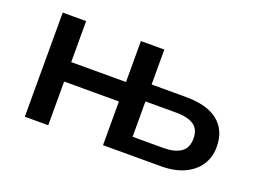

<svg xmlns="http://www.w3.org/2000/svg" viewBox="-80 -680 1166 863"><g transform="rotate(20 502.5 -249.0)"><path d="M92 0V-498H204V-302H466V-498H578V-331H741Q844 -331 896.5 -288.5Q949 -246 949 -166Q949 -117 924 -79.5Q899 -42 853 -21Q807 0 742 0H466V-209H204V0ZM578 -81H727Q778 -81 808 -101Q838 -121 838 -166Q838 -212 808.5 -231Q779 -250 727 -250H578Z"/></g></svg>

Font: Nunito Sans 7pt SemiBold
Style: Regular
Weight: 600
Designer: Vernon Adams
Foundry: Vernon Adams
Version: Version 3.101;gftools[0.9.27]